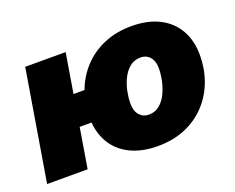

<svg xmlns="http://www.w3.org/2000/svg" viewBox="-94 -704 1070 874"><g transform="rotate(-20 441.0 -266.5)"><path d="M2.9 0 91.8 -535.6H287.6L199.2 0ZM173.3 -193.8 198.2 -343.8H352.1L327.1 -193.8ZM537.1 10.3Q458 10.3 402.1 -18.1Q346.2 -46.4 316.9 -98.1Q287.6 -149.9 287.6 -219.7Q287.6 -286.6 309.8 -345.5Q332 -404.3 373.8 -449Q415.5 -493.7 474.9 -519Q534.2 -544.4 608.9 -544.4Q687.5 -544.4 743.2 -515.9Q798.8 -487.3 828.1 -435.5Q857.4 -383.8 857.4 -314Q857.4 -249 836.2 -190.4Q814.9 -131.8 773.7 -86.7Q732.4 -41.5 672.9 -15.6Q613.3 10.3 537.1 10.3ZM546.9 -138.2Q577.6 -138.2 599.6 -156.7Q621.6 -175.3 635 -203.9Q648.4 -232.4 654.8 -263.7Q661.1 -294.9 661.1 -320.8Q661.1 -345.7 653.1 -362.3Q645 -378.9 631.1 -387.5Q617.2 -396 599.1 -396Q567.9 -396 545.9 -377.7Q523.9 -359.4 510.3 -331.1Q496.6 -302.7 490.5 -271.7Q484.4 -240.7 484.4 -214.8Q484.4 -177.2 502.2 -157.7Q520 -138.2 546.9 -138.2Z"/></g></svg>

Font: Inter 20pt Black
Style: Italic
Weight: 900
Italic angle: -9.3988°
Version: Version 4.001;git-66647c0bb